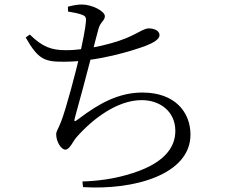

<svg xmlns="http://www.w3.org/2000/svg" viewBox="-20 -802 1040 865"><path d="M351.3 15.6 354.1 40.9C581.8 55.5 838.1 -14.7 838.1 -195.4C838.1 -295.9 769.2 -385.1 621.6 -385.1C516.9 -385.1 428.3 -338 334.6 -266.6C312.6 -249.2 312.7 -254.3 318.7 -276.6C335.4 -336.8 372.7 -473.6 392.1 -550.5C406.3 -605.7 415.5 -642.8 423.7 -672C432.1 -703.4 452.4 -709.1 452.4 -729C452.4 -751.9 394 -781.7 349 -781.7C328.5 -781.7 307.9 -777.5 285.8 -771.9L286.6 -749.9C311.8 -746 331.2 -741.9 347 -736.5C363.2 -730.8 368.8 -725.6 367.3 -706.5C365.7 -679.2 352 -608.9 338.2 -549.9C321.8 -479.1 278.2 -312.4 254.6 -252.4C240.4 -216.2 233.2 -212.2 233.2 -195.8C233.2 -165.2 254.8 -127.8 274.6 -127.8C294 -127.8 309.2 -166.2 324 -182.9C395.9 -265 507.4 -350.9 618.1 -350.9C701.3 -350.9 769.9 -299.9 769.9 -212.1C769.9 -140.7 724.1 -60.9 546.5 -12.8C494 2.1 428.4 13.2 351.3 15.6ZM267.4 -523.9C422.9 -523.9 580.1 -574.8 635.8 -595.3C671.6 -609 698.6 -625.6 698.6 -643.2C698.6 -666.5 670.2 -674.1 649.4 -674.1C633.2 -674.1 612.9 -661.1 575.8 -642.3C508.1 -608.3 376.4 -575.9 276.9 -575.9C211.7 -575.9 171.6 -590.4 114.2 -646.4L95.8 -633C153.1 -531.7 183.3 -523.9 267.4 -523.9Z"/></svg>

Font: Source Han Serif TW VF
Style: Regular
Weight: 250
Designer: Ryoko NISHIZUKA 西塚涼子 (kana & ideographs); Frank Grießhammer (Latin, Greek & Cyrillic); Wenlong ZHANG 张文龙 (bopomofo); San
Foundry: Adobe
Version: Version 2.002;hotconv 1.1.0;makeotfexe 2.6.0